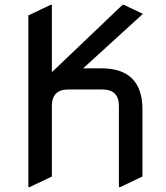

<svg xmlns="http://www.w3.org/2000/svg" viewBox="-20 -767 689 797"><path d="M102.5 9.8H97.7V-703.1L190.4 -747.1H195.3V-467.3L488.8 -747.1H493.7L573.2 -709.5L325.2 -483.4H400.4Q571.3 -483.4 571.3 -312.5V-34.2L478.5 9.8H473.6V-327.1Q473.6 -395.5 405.3 -395.5H263.7Q195.3 -395.5 195.3 -327.1V-34.2Z"/></svg>

Font: Nova Square
Style: Book
Weight: 400
Designer: Wojciech Kalinowski "wmk69" (wmk69@o2.pl)
Foundry: Wojciech Kalinowski "wmk69" (wmk69@o2.pl)
Version: Version 3.1.0; 2021-05-23